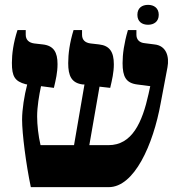

<svg xmlns="http://www.w3.org/2000/svg" viewBox="-20 -771 735 791"><path d="M590 -669C614 -669 634 -682 634 -710C634 -738 614 -751 590 -751C565 -751 546 -738 546 -710C546 -682 565 -669 590 -669ZM107 0H428C533 0 611 -174 642 -346L670 -494C678 -537 666 -583 616 -588L577 -593C553 -595 542 -609 542 -628V-647H507C491 -592 485 -548 485 -511C485 -455 499 -429 545 -423L599 -416L592 -384C566 -266 524 -173 427 -173H348L390 -414L434 -409C442 -443 449 -473 449 -506C449 -557 432 -583 388 -588L353 -592C330 -595 318 -607 318 -628V-647H283C267 -595 261 -549 261 -511C261 -459 274 -429 321 -423H328L285 -173H147C138 -211 133 -257 133 -291C133 -332 141 -378 149 -416L202 -409C210 -443 217 -472 217 -507C217 -556 201 -583 156 -588L121 -592C99 -595 86 -607 86 -628V-647H52C35 -595 29 -548 29 -512C29 -456 41 -436 86 -424L92 -423C80 -377 71 -320 71 -278C71 -221 87 -95 107 0Z"/></svg>

Font: Noto Serif Hebrew SemiCondensed ExtraBold
Style: Regular
Weight: 800
Width: 4
Designer: Monotype Design Team
Foundry: Monotype Imaging Inc.
Version: Version 2.004